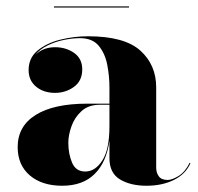

<svg xmlns="http://www.w3.org/2000/svg" viewBox="-20 -584 632 614"><path d="M152.5 -563.5H392.5V-560H152.5ZM258.5 -252.5H330V-304.5Q330 -340.5 323 -376.8Q316 -413 295.8 -437.5Q275.5 -462 235.5 -462Q212.5 -462 185 -456.5Q157.5 -451 132.8 -439Q108 -427 92.5 -408Q117.5 -433 156 -433Q191 -433 217 -414.8Q243 -396.5 243 -362Q243 -325.5 216.5 -306.2Q190 -287 156 -287Q119.5 -287 95.5 -306.8Q71.5 -326.5 71.5 -360Q71.5 -398.5 100 -422.2Q128.5 -446 172.2 -457Q216 -468 261.5 -468Q378 -468 428.8 -422.2Q479.5 -376.5 479.5 -304.5V-47.5Q479.5 -31.5 488 -20Q496.5 -8.5 516 -8.5Q530 -8.5 551 -21.2Q572 -34 586.5 -63.5L589 -62Q573.5 -27 536 -8.5Q498.5 10 448.5 10Q397.5 10 363.8 -10.2Q330 -30.5 330 -78V-134Q320.5 -65 282.5 -27.5Q244.5 10 179 10Q114 10 75.2 -23.2Q36.5 -56.5 36.5 -113.5Q36.5 -180.5 94.2 -216.5Q152 -252.5 258.5 -252.5ZM252.5 -35.5Q284.5 -35.5 307.2 -70.8Q330 -106 330 -180.5V-249H299.5Q263 -249 240.8 -228.8Q218.5 -208.5 208.5 -180Q198.5 -151.5 198.5 -127.5Q198.5 -92 210.5 -63.8Q222.5 -35.5 252.5 -35.5Z"/></svg>

Font: Bodoni* 48
Style: Bold
Weight: 700
Version: Version 2.2